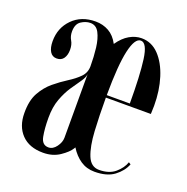

<svg xmlns="http://www.w3.org/2000/svg" viewBox="-102 -622 709 728"><g transform="rotate(20 252.0 -257.5)"><path d="M145.5 9.5Q89.5 9.5 58.8 -22.5Q28 -54.5 28 -108Q27.5 -158 45.2 -190Q63 -222 89 -243.5Q115 -265 141.2 -281.5Q167.5 -298 185.2 -316Q203 -334 203 -360.5Q203 -398.5 198.8 -433.8Q194.5 -469 182.5 -491.8Q170.5 -514.5 147 -514.5Q128.5 -514.5 110.2 -502.5Q92 -490.5 92 -460Q92 -441.5 100.5 -427.2Q109 -413 109 -392Q109 -371 99.8 -357.5Q90.5 -344 72 -344Q54 -344 44.8 -359.2Q35.5 -374.5 35.5 -401Q35.5 -454.5 71 -490.5Q106.5 -526.5 164 -526.5Q193.5 -526.5 217.5 -513Q241.5 -499.5 257 -470Q277 -499 301 -512.8Q325 -526.5 349.5 -526.5Q390 -526.5 419.5 -495.8Q449 -465 465 -414Q481 -363 481 -302.5Q481 -284 480 -268.5H298.5V-268Q298.5 -195 302 -134.5Q305.5 -74 320 -38Q334.5 -2 367.5 -2Q408 -2 432 -22.5Q456 -43 464.5 -68L473 -62.5Q461.5 -33 432.5 -11.2Q403.5 10.5 353.5 10.5Q321.5 10.5 297 -6Q272.5 -22.5 254.5 -51.5Q253 -49 251.5 -46.5Q241 -29 212.8 -9.8Q184.5 9.5 145.5 9.5ZM349.5 -517Q325.5 -517 312.2 -458.2Q299 -399.5 298.5 -278.5H391.5Q391.5 -391.5 383 -454.2Q374.5 -517 349.5 -517ZM158 -16.5Q176 -16.5 189.5 -35Q203 -53.5 203 -71.5V-328.5Q201.5 -314 188.8 -296.2Q176 -278.5 160 -254.5Q144 -230.5 132 -198.2Q120 -166 120 -122.5Q120 -78.5 126 -47.5Q132 -16.5 158 -16.5Z"/></g></svg>

Font: Imbue 100pt Medium
Style: Regular
Weight: 500
Designer: Tyler Finck
Foundry: Etcetera Type Company
Version: Version 1.102; ttfautohint (v1.8.3)